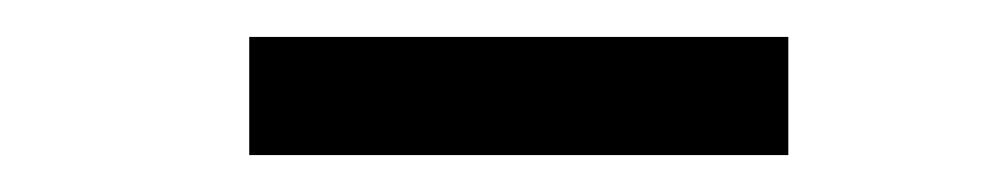

<svg xmlns="http://www.w3.org/2000/svg" viewBox="-20 -697 540 104"><path d="M115 -613V-677H407V-613Z"/></svg>

Font: Expletus Sans
Style: Regular
Weight: 400
Designer: Jasper de Waard
Foundry: Designtown
Version: Version 7.500